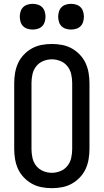

<svg xmlns="http://www.w3.org/2000/svg" viewBox="-20 -972 540 1000"><path d="M250 8Q223 8 196.5 3Q170 -2 146.5 -15Q123 -28 104 -48Q85 -68 74 -92Q63 -116 58.5 -143Q54 -170 54 -196V-539Q54 -565 58.5 -592Q63 -619 74 -643Q85 -667 104 -687Q123 -707 146.5 -720Q170 -733 196.5 -738Q223 -743 250 -743Q277 -743 303.5 -738Q330 -733 353.5 -720Q377 -707 396 -687Q415 -667 426 -643Q437 -619 441.5 -592Q446 -565 446 -539V-196Q446 -170 441.5 -143Q437 -116 426 -92Q415 -68 396 -48Q377 -28 353.5 -15Q330 -2 303.5 3Q277 8 250 8ZM250 -72Q273 -72 295 -81Q317 -90 331.5 -108.5Q346 -127 351 -150Q356 -173 356 -196V-539Q356 -562 351 -585Q346 -608 331.5 -626.5Q317 -645 295 -654Q273 -663 250 -663Q227 -663 205 -654Q183 -645 168.5 -626.5Q154 -608 149 -585Q144 -562 144 -539V-196Q144 -173 149 -150Q154 -127 168.5 -108.5Q183 -90 205 -81Q227 -72 250 -72ZM350 -818Q337 -818 323.5 -822Q310 -826 300.5 -835.5Q291 -845 287 -858.5Q283 -872 283 -885Q283 -898 287 -911.5Q291 -925 300.5 -934.5Q310 -944 323.5 -948Q337 -952 350 -952Q363 -952 376.5 -948Q390 -944 399.5 -934.5Q409 -925 413 -911.5Q417 -898 417 -885Q417 -872 413 -858.5Q409 -845 399.5 -835.5Q390 -826 376.5 -822Q363 -818 350 -818ZM150 -818Q137 -818 123.5 -822Q110 -826 100.5 -835.5Q91 -845 87 -858.5Q83 -872 83 -885Q83 -898 87 -911.5Q91 -925 100.5 -934.5Q110 -944 123.5 -948Q137 -952 150 -952Q163 -952 176.5 -948Q190 -944 199.5 -934.5Q209 -925 213 -911.5Q217 -898 217 -885Q217 -872 213 -858.5Q209 -845 199.5 -835.5Q190 -826 176.5 -822Q163 -818 150 -818Z"/></svg>

Font: Iosevka Custom Medium
Style: Regular
Weight: 500
Monospace: yes
Designer: Belleve Invis
Foundry: Belleve Invis
Version: Version 32.5.0; ttfautohint (v1.8.4)